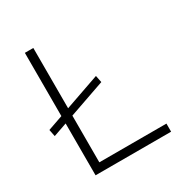

<svg xmlns="http://www.w3.org/2000/svg" viewBox="-165 -837 920 964"><g transform="rotate(-30 294.5 -355.0)"><path d="M364 -431 372 -391 34 -273 26 -313ZM113 -710H162V-47H551V0H113Z"/></g></svg>

Font: Josefin Sans Thin Light
Style: Regular
Weight: 300
Version: Version 2.000